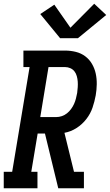

<svg xmlns="http://www.w3.org/2000/svg" viewBox="-42 -1005 587 1025"><path d="M-22 0V-88H23L116 -647H83V-735H305Q335 -735 363 -728Q391 -721 413 -704.5Q435 -688 449 -664Q463 -640 469 -612.5Q475 -585 474.5 -555Q474 -525 469 -496Q463 -463 452 -430.5Q441 -398 419 -369.5Q397 -341 366.5 -321.5Q336 -302 302 -296L353 -88H406V0H269L198 -292H159L125 -88H158V0ZM173 -380H258Q273 -380 288 -385Q303 -390 315.5 -400Q328 -410 337.5 -423Q347 -436 353.5 -450.5Q360 -465 363.5 -479.5Q367 -494 370 -509Q372 -524 373 -539.5Q374 -555 373 -569.5Q372 -584 368 -598.5Q364 -613 355.5 -624Q347 -635 333.5 -641Q320 -647 305 -647H217ZM279 -801 173 -930 248 -980 334 -857 461 -985 525 -925 374 -801Z"/></svg>

Font: Iosevka Slab Semibold Oblique
Style: Regular
Weight: 600
Italic angle: -9°
Monospace: yes
Designer: Belleve Invis
Foundry: Belleve Invis
Version: Version 11.1.1; ttfautohint (v1.8.3)